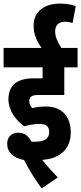

<svg xmlns="http://www.w3.org/2000/svg" viewBox="-20 -889 452 1069"><path d="M200 -199C239 -199 254 -183 254 -154C254 -116 226 -100 174 -100C169 -100 162 -100 156 -100C136 -135 114 -150 83 -150C43 -150 20 -126 20 -88C20 -42 54 -9 114 2C141 55 173 107 212 160L302 99C271 67 241 34 215 1C316 -5 374 -62 374 -151C374 -237 328 -296 235 -296C206 -296 185 -293 159 -287C150 -297 143 -311 143 -325C143 -348 155 -360 190 -360H338V-514H412V-622H322C300 -655 287 -686 287 -714C287 -749 307 -768 343 -768C356 -768 371 -765 384 -761L402 -855C381 -863 350 -869 316 -869C226 -869 167 -826 167 -744C167 -698 186 -657 212 -622H0V-514H217V-453H168C70 -453 27 -410 27 -336C27 -272 70 -218 115 -186C145 -194 175 -199 200 -199Z"/></svg>

Font: Noto Sans Devanagari ExtraCondensed
Style: Bold
Weight: 700
Width: 2
Designer: Jelle Bosma - Monotype Design Team
Foundry: Monotype Imaging Inc.
Version: Version 2.004